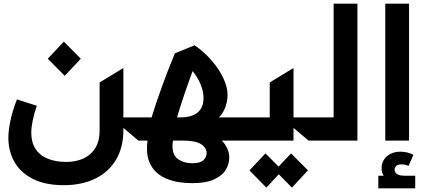

<svg xmlns="http://www.w3.org/2000/svg" viewBox="-20 -760 2307 1038"><path d="M647 -68.5V-55.4Q647 35.2 608 102.1Q568.9 169 496.1 205.1Q423.3 241.1 325.3 241.1Q222.3 241.1 155 205.8Q87.7 170.5 56.5 112.6Q25.2 54.7 25.2 -14.9Q25.2 -54.7 36.8 -109.2Q48.3 -163.7 71.7 -222.7L179 -188.2Q149.1 -99.8 149.1 -41.5Q149.1 9.6 171.9 44.7Q194.6 79.9 237.4 97.7Q280.2 115.4 339.5 115.4Q389.2 115.4 429.7 97.5Q470.2 79.5 494.3 41.7Q518.5 3.9 518.5 -53.3V-314.3L647 -392.4V-125.4H744V0H728.3ZM238.3 -442.5 325.3 -535.2 416.9 -442.5 329.9 -350.1Z M774.5 43Q774.5 22.4 777.7 0H744Q729.4 0 721.8 -16.3Q714.1 -32.7 714.1 -63.6Q714.1 -93.8 721.8 -109.6Q729.4 -125.4 744 -125.4H799.7Q821 -197.1 854.8 -290.1Q888.5 -383.2 925.4 -471.6L1032.3 -515.3Q1085.2 -478.3 1125.7 -431.1Q1166.2 -383.9 1188.2 -335.8Q1210.2 -287.6 1210.2 -247.2Q1210.2 -211.3 1197.4 -178.4Q1184.7 -145.6 1163.4 -125.4H1277.7V0H1179Q1197.1 17.8 1208.3 42.4Q1219.5 67.1 1219.5 89.8Q1219.5 125.7 1201 157.3Q1182.5 188.9 1138.1 209.5Q1093.8 230.1 1021 230.1Q939.6 230.1 884.6 207.9Q829.5 185.7 802 143.8Q774.5 101.9 774.5 43ZM912.6 30.5Q912.6 79.9 943.9 101.2Q975.1 122.5 1019.5 122.5Q1061.4 122.5 1079.2 106.5Q1096.9 90.6 1096.9 67.1Q1096.9 38 1066.4 19Q1035.9 0 965.6 0H915.5Q912.6 14.6 912.6 30.5ZM953.8 -125.4Q1080.3 -125.4 1080.3 -231.5Q1080.3 -265.3 1064.6 -303.6Q1049 -342 1021.3 -375.4Q998.2 -313.6 975.1 -245.2Q952.1 -176.8 937.1 -125.4Z M1566.8 -68.5V0H1277.7Q1263.1 0 1255.5 -16.3Q1247.9 -32.7 1247.9 -63.6Q1247.9 -93.8 1255.5 -109.6Q1263.1 -125.4 1277.7 -125.4H1438.2V-314.3L1566.8 -392.4V-125.4H1670.8V0H1648.1ZM1328.8 161.2 1415.1 69.2 1486.2 140.6 1553.6 69.2 1644.9 161.2 1558.2 254.3 1487.2 182.2 1420.1 254.3Z M1641 -63.6Q1641 -93.8 1648.6 -109.6Q1656.2 -125.4 1670.8 -125.4H1783.7V-740.1H1912.3V0H1670.8Q1656.2 0 1648.6 -16.3Q1641 -32.7 1641 -63.6Z M2191.4 -740.1V0H2062.9V-740.1ZM2025.2 190H2054.3Q2043 172.6 2043 150.2Q2043 123.6 2055.8 103.2Q2068.5 82.7 2091.8 71.4Q2115.1 60 2145.2 60Q2164.1 60 2182.2 64.5Q2200.3 68.9 2215.2 77.1L2188.6 137.1Q2170.1 128.6 2150.9 128.6Q2132.8 128.6 2123 136.5Q2113.3 144.5 2113.3 157.7Q2113.3 171.5 2126.2 180.8Q2139.2 190 2170.1 190H2224.8V258.2H2025.2Z"/></svg>

Font: Riot Sans AR Bold
Style: Regular
Weight: 400
Designer: Bonnie Shaver-Troup, Thomas Jockin
Foundry: Lexend
Version: Version 1.001